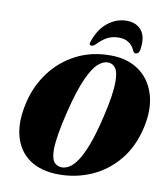

<svg xmlns="http://www.w3.org/2000/svg" viewBox="-99 -1008 963 1102"><g transform="rotate(10 383.0 -456.5)"><path d="M496.5 -713Q592.5 -712.5 658.8 -666Q725 -619.5 751.5 -536.2Q778 -453 754.5 -343.5Q729 -226 663.5 -146.5Q598 -67 507.2 -27.2Q416.5 12.5 315.5 11.5Q213.5 11 147.2 -34.8Q81 -80.5 58.2 -165.5Q35.5 -250.5 64.5 -369.5Q88.5 -466.5 147.5 -544.5Q206.5 -622.5 295 -668Q383.5 -713.5 496.5 -713ZM328.5 -31.5Q349 -31.5 371.2 -44.5Q393.5 -57.5 417.2 -92.2Q441 -127 465.5 -191Q490 -255 514 -357Q531 -428 538.8 -480Q546.5 -532 546.5 -568Q546.5 -624 530.5 -646.8Q514.5 -669.5 487.5 -670.5Q459.5 -672 429.2 -646Q399 -620 367.8 -551.2Q336.5 -482.5 305 -356.5Q285 -275.5 275.8 -219Q266.5 -162.5 266 -125.5Q266.5 -72 283.2 -52Q300 -32 328.5 -31.5ZM523 -822Q484 -822 455 -806.2Q426 -790.5 398 -761Q385.5 -749 376 -749Q357 -749 366.5 -772.5Q392 -848 442 -886.5Q492 -925 550 -925Q607.5 -925 637.8 -886.5Q668 -848 655 -772.5Q650 -749 631.5 -749Q622.5 -749 616.5 -761Q590.5 -822 523 -822Z"/></g></svg>

Font: Fraunces 72pt S000 Black
Style: Italic
Weight: 900
Italic angle: -16°
Version: Version 1.000; ttfautohint (v1.8.3)